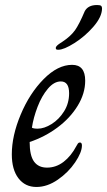

<svg xmlns="http://www.w3.org/2000/svg" viewBox="-20 -734 426 764"><path d="M27 -120Q27 -194 62.5 -278.5Q98 -363 154 -419.5Q210 -476 267 -476Q319 -476 319 -413Q319 -362 289 -313Q259 -264 208.5 -226.5Q158 -189 98 -169Q98 -115 115.5 -91Q133 -67 167 -67Q203 -67 233 -90Q263 -113 284 -153Q287 -159 290 -163Q293 -167 298 -167Q306 -167 306 -155Q306 -128 279 -88Q252 -48 210 -19Q168 10 125 10Q80 10 53.5 -24.5Q27 -59 27 -120ZM255 -363Q255 -410 222 -410Q195 -410 170.5 -381Q146 -352 129.5 -309Q113 -266 107 -226Q113 -222 130 -222Q156 -222 185.5 -240.5Q215 -259 235 -291Q255 -323 255 -363ZM202 -543Q202 -548 207.5 -553Q213 -558 218.5 -561.5Q224 -565 227 -567Q262 -590 279 -614.5Q296 -639 317 -689Q330 -714 366 -714Q378 -714 382 -711Q386 -708 386 -699Q385 -666 351.5 -627.5Q318 -589 276 -562.5Q234 -536 212 -536Q206 -536 204 -537.5Q202 -539 202 -543Z"/></svg>

Font: Charm
Style: Regular
Weight: 400
Designer: Katatrad Aksorn Co.,Ltd.
Foundry: Cadson Demak Co.,Ltd.
Version: Version 1.001